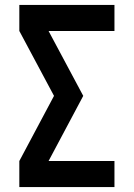

<svg xmlns="http://www.w3.org/2000/svg" viewBox="-20 -755 540 775"><path d="M58 0V-105L198 -368L58 -630V-735H442V-630H176L316 -368L176 -105H442V0Z"/></svg>

Font: Iosevka SS04 Extrabold
Style: Regular
Weight: 800
Monospace: yes
Designer: Belleve Invis
Foundry: Belleve Invis
Version: Version 19.0.0; ttfautohint (v1.8.4)